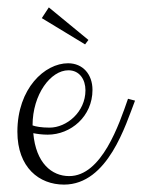

<svg xmlns="http://www.w3.org/2000/svg" viewBox="-20 -506 385 519"><path d="M153 -7C272 -7 320 -170 345 -234L326 -239C302 -170 255 -30 167 -30C120 -30 77 -65 70 -146C80 -144 94 -142 109 -142C171 -142 230 -191 230 -263C230 -305 204 -335 164 -335C101 -335 27 -267 27 -150C27 -53 86 -7 153 -7ZM165 -316C195 -316 211 -291 211 -262C211 -203 160 -161 114 -161C92 -161 76 -164 68 -167C68 -251 117 -316 165 -316ZM93 -457 210 -386 219 -398 112 -486Z"/></svg>

Font: Clicker Script
Style: Regular
Weight: 400
Designer: Astigmatic (AOETI)
Foundry: Astigmatic (AOETI)
Version: Version 1.000